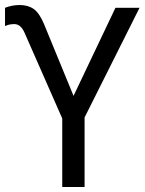

<svg xmlns="http://www.w3.org/2000/svg" viewBox="-20 -745 576 765"><path d="M155 -650 273 -363 440 -714H536L317 -277V0H228V-273L78 -614Q63 -649 37 -649Q16 -649 0 -641V-714Q29 -725 58 -725Q92 -725 114.5 -709Q137 -693 155 -650Z"/></svg>

Font: Noto Sans Display
Style: Regular
Weight: 400
Designer: Monotype Design team
Foundry: Monotype Imaging Inc.
Version: Version 1.000